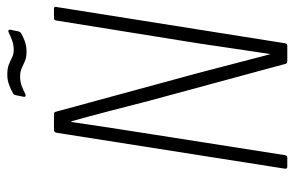

<svg xmlns="http://www.w3.org/2000/svg" viewBox="-164 -662 826 539"><g transform="rotate(-90 249.5 -393.0)"><path d="M50 0Q44 0 45 -7L146 -649Q148 -655 154 -655H199Q204 -655 205 -649L313 -252Q326 -202 339.5 -150.5Q353 -99 366 -49H367Q374 -97 382 -149.5Q390 -202 397 -251L461 -649Q462 -655 468 -655H493Q501 -655 499 -649L397 -6Q396 0 390 0H346Q340 0 339 -6L236 -386Q222 -440 207.5 -496.5Q193 -553 178 -606H176Q168 -551 159.5 -495Q151 -439 142 -383L83 -7Q82 0 76 0ZM373 -732Q357 -732 346 -737Q335 -742 326 -746Q317 -750 304 -750Q289 -750 277 -745.5Q265 -741 254 -735Q251 -734 248.5 -735Q246 -736 247 -741L251 -761Q252 -765 253 -767Q254 -769 257 -770Q267 -776 280.5 -781Q294 -786 309 -786Q326 -786 336.5 -782Q347 -778 356.5 -773Q366 -768 378 -768Q393 -768 405 -772.5Q417 -777 427 -782Q431 -784 433.5 -782.5Q436 -781 435 -777L431 -758Q430 -750 425 -747Q416 -742 403 -737Q390 -732 373 -732Z"/></g></svg>

Font: Sofia Sans Condensed ExtraLight
Style: Italic
Weight: 250
Italic angle: -9°
Version: Version 4.100